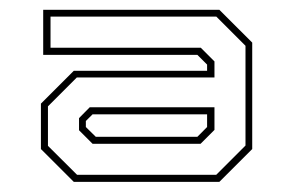

<svg xmlns="http://www.w3.org/2000/svg" viewBox="-20 -726 592 388"><path d="M129.1 -358.5 62.7 -424.8V-516.6L129.1 -582.9H398.5V-595.5L378.9 -615.1H67.3V-706.2H423.3L489.7 -639.9V-424.8L423.3 -358.5ZM135.8 -372.7H416.9L476.1 -431.9V-633.5L417.2 -692.4H82.1V-629.6H385.7L413.4 -601.9V-569.4H135.2L76.9 -511.1V-431.3ZM167.1 -435.4 139.7 -462.8V-487.3L161.3 -509.2H413.4V-463.5L385.3 -435.4ZM173.5 -449.6H378.9L398.5 -469.3V-495H167.1L153.5 -481.5V-469.3Z"/></svg>

Font: Tourney Expanded ExtraLight
Style: Regular
Weight: 200
Width: 7
Designer: Tyler Finck
Foundry: Etcetera Type Co
Version: Version 1.010; ttfautohint (v1.8.3)